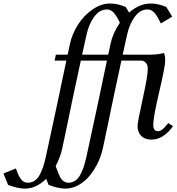

<svg xmlns="http://www.w3.org/2000/svg" viewBox="-232 -804 1020 1109"><path d="M-71.8 251.5Q-49.3 251.5 -31.7 239.5Q-14.2 227.5 -2.2 204.8Q9.8 182.1 17.1 159.9Q24.4 137.7 31.7 106.4Q35.6 90.3 100.1 -210.4Q108.9 -252 120.6 -308.6Q132.3 -365.2 151.4 -454.1H83.5L90.8 -488.3H158.7Q160.6 -498 165.3 -518.8Q169.9 -539.6 171.9 -549.8Q184.1 -606.9 217.5 -660.2Q251 -713.4 301.3 -748.5Q351.6 -783.7 404.3 -783.7Q447.3 -783.7 494.1 -763.7L513.7 -731.4Q573.7 -783.7 638.7 -783.7Q681.6 -783.7 728.5 -763.7L762.7 -708L697.3 -668.5Q695.3 -671.4 689.5 -683.3Q683.6 -695.3 678 -705.1Q672.4 -714.8 663.8 -725.8Q655.3 -736.8 644.3 -743.2Q633.3 -749.5 621.1 -749.5Q577.1 -749.5 546.4 -707Q515.6 -664.6 502.4 -604.5Q491.7 -556.2 476.6 -488.3H643.6Q685.1 -489.3 713.9 -498Q722.2 -486.8 722.2 -454.1Q722.2 -420.4 687.7 -273.7Q653.3 -127 653.3 -84Q653.3 -64.5 659.9 -55.4Q666.5 -46.4 680.7 -46.4Q684.6 -46.4 688.2 -47.1Q691.9 -47.9 696 -50.3Q700.2 -52.7 703.1 -54.4Q706.1 -56.2 710.4 -60.3Q714.8 -64.5 716.8 -66.2Q718.8 -67.9 723.4 -73.5Q728 -79.1 729 -80.1Q730 -81.1 734.9 -86.9L739.7 -93.3L767.1 -75.7Q747.6 -44.9 714.1 -21.2Q680.7 2.4 642.6 2.4Q604.5 2.4 583.5 -19Q562.5 -40.5 562.5 -75.7Q562.5 -98.6 592 -231.9Q621.6 -365.2 621.6 -406.2Q621.6 -430.2 609.9 -442.1Q598.1 -454.1 583 -454.1H469.2Q460 -410.6 419.9 -224.1Q416 -204.6 393.6 -96.7Q371.1 11.2 362.3 51.8Q353 94.7 333.3 136Q313.5 177.2 285.9 210.9Q258.3 244.6 221.4 265.1Q184.6 285.6 145 285.6Q126 285.6 98.1 279.3Q70.3 272.9 48.8 263.7Q37.1 235.8 34.7 229Q-22.9 285.6 -89.4 285.6Q-108.4 285.6 -136.2 279.3Q-164.1 272.9 -185.5 263.7Q-207.5 210 -211.9 198.2L-140.1 168.9Q-139.2 171.4 -134.3 185.1Q-129.4 198.7 -125 207.8Q-120.6 216.8 -113 228Q-105.5 239.3 -95 245.4Q-84.5 251.5 -71.8 251.5ZM162.6 251.5Q185.1 251.5 202.6 239.5Q220.2 227.5 232.2 204.8Q244.1 182.1 251.5 159.9Q258.8 137.7 266.1 106.4Q270 90.3 334.5 -210.4Q343.3 -252 355 -308.6Q366.7 -365.2 385.7 -454.1H234.9Q225.6 -410.6 185.5 -224.1Q181.6 -204.6 159.2 -96.7Q136.7 11.2 127.9 51.8Q116.7 104 89.4 155.3Q91.8 161.6 97.2 175.8Q102.5 189.9 105.7 198.2Q108.9 206.5 115 218Q121.1 229.5 127.2 235.8Q133.3 242.2 142.6 246.8Q151.9 251.5 162.6 251.5ZM268.1 -604.5Q257.3 -556.2 242.2 -488.3H393.1Q395 -498 399.7 -518.8Q404.3 -539.6 406.2 -549.8Q419.9 -614.3 460.4 -672.4Q460 -673.3 454.1 -685.1Q448.2 -696.8 445.1 -702.4Q441.9 -708 434.6 -718.5Q427.2 -729 421.1 -734.6Q415 -740.2 405.8 -744.9Q396.5 -749.5 386.7 -749.5Q342.8 -749.5 312 -707Q281.2 -664.6 268.1 -604.5Z"/></svg>

Font: Flanker
Style: Italic
Weight: 400
Italic angle: -12°
Designer: Flanker
Version: Version 2.027